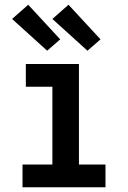

<svg xmlns="http://www.w3.org/2000/svg" viewBox="-20 -790 540 810"><path d="M75 0V-96H201V-424H89V-520H313V-96H425V0ZM349 -576 201 -710 269 -770 404 -624ZM179 -576 31 -710 99 -770 234 -624Z"/></svg>

Font: Iosevka Term
Style: Bold
Weight: 700
Monospace: yes
Designer: Belleve Invis
Foundry: Belleve Invis
Version: Version 30.0.1